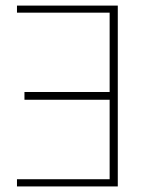

<svg xmlns="http://www.w3.org/2000/svg" viewBox="-20 -670 554 690"><path d="M41 -624.5H374V-339.4H67.9V-311.5H374V-25.9H41V0H403.3V-649.9H41Z"/></svg>

Font: Estedad-FD VF
Style: Regular
Weight: 100
Designer: Amin Abedi
Version: Version 7.3